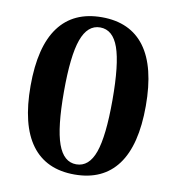

<svg xmlns="http://www.w3.org/2000/svg" viewBox="-81 -785 804 873"><g transform="rotate(10 320.5 -349.0)"><path d="M320 14Q189 14 121.5 -77Q54 -168 54 -349Q54 -530 121.5 -621Q189 -712 320 -712Q451 -712 518.5 -621Q586 -530 586 -349Q586 -168 518.5 -77Q451 14 320 14ZM320 -33Q379 -33 405.5 -108Q432 -183 432 -349Q432 -515 405.5 -590Q379 -665 320 -665Q262 -665 235 -590Q208 -515 208 -349Q208 -183 235 -108Q262 -33 320 -33Z"/></g></svg>

Font: Arima Thin
Style: Regular
Weight: 100
Designer: Joana Correia and Natanael Gama
Foundry: NDISCOVER
Version: Version 1.101;gftools[0.9.23]